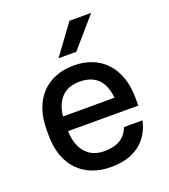

<svg xmlns="http://www.w3.org/2000/svg" viewBox="-133 -811 806 915"><g transform="rotate(-20 270.0 -353.5)"><path d="M275 8Q222 8 179.5 -8.5Q137 -25 107 -56.5Q77 -88 61 -133Q45 -178 45 -236V-264Q45 -322 61 -367.5Q77 -413 106.5 -444Q136 -475 177.5 -491.5Q219 -508 270 -508Q321 -508 362.5 -491.5Q404 -475 433.5 -443Q463 -411 479 -365Q495 -319 495 -259V-223H139Q141 -152 175.5 -113Q210 -74 270 -74Q318 -74 349 -92Q380 -110 396 -150H490Q472 -72 416.5 -32Q361 8 275 8ZM270 -426Q213 -426 180 -393Q147 -360 140 -297H401Q389 -426 270 -426ZM325 -715H435L305 -565H215Z"/></g></svg>

Font: PT Root UI Medium
Style: Regular
Weight: 500
Designer: Vitaly Kuzmin
Foundry: ParaType Ltd.
Version: Version 2.001G